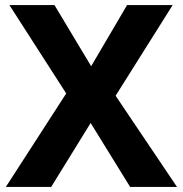

<svg xmlns="http://www.w3.org/2000/svg" viewBox="-20 -734 718 754"><path d="M675 0H491L336 -251L181 0H3L240 -367L17 -714H194L338 -474L479 -714H658L434 -358Z"/></svg>

Font: Noto Sans Oriya
Style: Bold
Weight: 700
Designer: Amélie Bonet and Sol Matas
Foundry: Google LLC
Version: Version 2.006; ttfautohint (v1.8.4.7-5d5b)